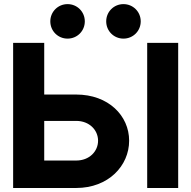

<svg xmlns="http://www.w3.org/2000/svg" viewBox="-20 -936 951 956"><path d="M508.8 -829.6C508.8 -781.7 546.9 -743.7 594.7 -743.7C642.6 -743.7 680.7 -781.7 680.7 -829.6C680.7 -877.4 642.6 -915.5 594.7 -915.5C546.9 -915.5 508.8 -877.4 508.8 -829.6ZM230.5 -829.6C230.5 -781.7 268.6 -743.7 316.4 -743.7C364.3 -743.7 402.3 -781.7 402.3 -829.6C402.3 -877.4 364.3 -915.5 316.4 -915.5C268.6 -915.5 230.5 -877.4 230.5 -829.6ZM867.2 -722.7H712.9V0H867.2ZM45.4 -722.7V0H359.4C520 0 623 -110.8 623 -235.4C623 -359.9 520 -465.3 359.4 -465.3H200.2V-722.7ZM200.2 -136.7V-334H359.4C425.3 -334 468.3 -288.1 468.3 -235.4C468.3 -182.6 425.3 -136.7 359.4 -136.7Z"/></svg>

Font: Giphurs ExtraBold
Style: Regular
Weight: 800
Version: Version 1.000